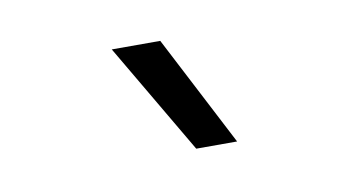

<svg xmlns="http://www.w3.org/2000/svg" viewBox="-35 -872 557 310"><g transform="rotate(-10 243.0 -717.0)"><path d="M266.5 -626.5 160 -808H239.5L333.5 -626.5Z"/></g></svg>

Font: Encode Sans Semi Condensed
Style: Regular
Weight: 400
Width: 4
Designer: Multiple Designers
Foundry: Impallari Type
Version: Version 3.000; ttfautohint (v1.8.3) -l 8 -r 50 -G 200 -x 14 